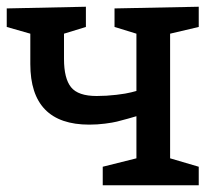

<svg xmlns="http://www.w3.org/2000/svg" viewBox="-25 -550 650 570"><path d="M480 -450V-80L565 -55V0H280V-55L380 -80V-205Q374 -203 354 -197.5Q334 -192 322 -189Q310 -186 287 -183Q264 -180 240 -180Q65 -180 65 -360V-450L-5 -470V-525L230 -530V-470L165 -450V-375Q165 -317 186 -291Q207 -265 262 -265Q291 -265 320.5 -268.5Q350 -272 365 -276L380 -280V-450L315 -470V-525L565 -530V-470Z"/></svg>

Font: Bitter
Style: Regular
Weight: 400
Designer: Sol Matas
Foundry: Sol Matas
Version: Version 1.300;PS 001.300;hotconv 1.0.70;makeotf.lib2.5.58329